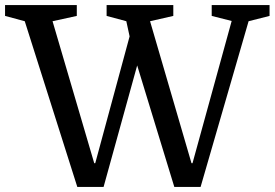

<svg xmlns="http://www.w3.org/2000/svg" viewBox="-25 -740 1087 760"><path d="M733 -94 569 -656 661 -677V-720H397V-677L475 -656L488 -596L352 -94H348L183 -656L279 -677V-720H-5V-677L73 -656L281 0H385L518 -481L665 0H769L959 -656L1042 -677V-720H813V-677L892 -657L737 -94Z"/></svg>

Font: Domine
Style: Regular
Weight: 400
Designer: Pablo Impallari, Rodrigo Fuenzalida, Brenda Gallo
Foundry: Pablo Impallari, Rodrigo Fuenzalida, Brenda Gallo
Version: Version 2.000